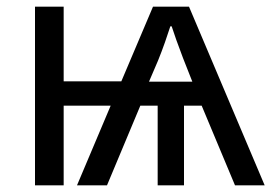

<svg xmlns="http://www.w3.org/2000/svg" viewBox="-20 -556 820 576"><path d="M547 -536 774 0H685L585 -239H532V0H453V-239H401L301 0H211L312 -239H171V0H85V-536H171V-312H344L439 -536ZM491 -477Q485 -458 475 -429.5Q465 -401 454 -374L427 -311H557L529 -382Q518 -411 509 -436Q500 -461 495 -477Z"/></svg>

Font: Go Noto Current
Style: Regular
Weight: 400
Designer: Monotype Design Team
Foundry: Monotype Imaging Inc.
Version: Version 2.007; ttfautohint (v1.8) -l 8 -r 50 -G 200 -x 14 -D